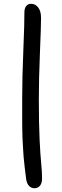

<svg xmlns="http://www.w3.org/2000/svg" viewBox="-20 -879 328 1014"><path d="M118.2 66.9Q113.8 35.6 110.4 4.6Q106.9 -26.4 104.7 -50Q102.5 -73.7 101.1 -106Q99.6 -138.2 98.6 -155.5Q97.7 -172.9 97.4 -207.8Q97.2 -242.7 97.2 -256.1Q97.2 -269.5 97.2 -309.6Q97.2 -349.6 97.2 -361.8Q97.2 -468.3 103.3 -615.5Q109.4 -762.7 108.9 -814.9Q108.9 -834 117.9 -846.4Q127 -858.9 144 -858.9Q167 -858.9 181.9 -839.4Q196.8 -819.8 196.8 -784.2Q196.8 -740.7 190.9 -601.1Q185.1 -461.4 185.1 -355Q185.1 -224.6 189.2 -140.4Q193.4 -56.2 197.8 -12.7Q202.1 30.8 202.1 62Q202.1 89.4 190.7 102.3Q179.2 115.2 162.1 115.2Q145 115.2 133.3 102.8Q121.6 90.3 118.2 66.9Z"/></svg>

Font: Shantell Sans Irregular Bouncy
Style: Regular
Weight: 400
Designer: Stephen Nixon, Anya Danilova, Shantell Martin
Foundry: Arrow Type
Version: Version 1.006;[9816181b4]